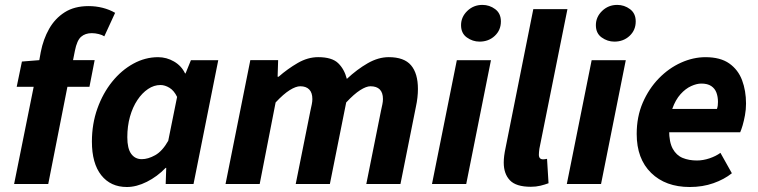

<svg xmlns="http://www.w3.org/2000/svg" viewBox="-20 -737 3037 769"><path d="M36.5 0 114.9 -389.4H46.9L67.8 -490.5L137.4 -496.1L143.3 -528.8Q153.3 -579.9 176.7 -621.4Q200.2 -663 239.1 -687.8Q278 -712.6 334.8 -712.6Q363.8 -712.6 391.1 -705.7Q418.4 -698.8 441.1 -685.6L397.8 -591.5Q389.9 -597 375.6 -600.6Q361.3 -604.2 347.7 -604.2Q321.4 -604.2 304.8 -589.7Q288.2 -575.3 280 -533.7L272.5 -496.1H359.1L338.3 -389.4H250L173.2 0Z M488.1 12Q423 12 385.5 -35.3Q348.1 -82.7 348.1 -169.8Q348.1 -240.8 370.1 -302.4Q392.1 -363.9 429.4 -410Q466.6 -456 514.1 -482Q561.6 -508 613.2 -508Q647 -508 676.9 -490.7Q706.8 -473.3 721.2 -443H723.2L744.7 -496H854.2L755.1 0H643.6L645.8 -64.6H643.4Q609.9 -29.8 568.3 -8.9Q526.7 12 488.1 12ZM547.8 -99.5Q573 -99.5 601.5 -115.4Q630 -131.2 653.8 -173L689.3 -348.8Q677.2 -374.1 658.9 -385.3Q640.5 -396.5 622.6 -396.5Q596.6 -396.5 572.9 -380.5Q549.1 -364.6 530.3 -336.3Q511.4 -308 500.6 -269.9Q489.9 -231.8 489.9 -187.6Q489.9 -142 505.5 -120.8Q521 -99.5 547.8 -99.5Z M883.3 0 982.6 -496.1H1094L1091.9 -429.7H1095.9Q1131.9 -461.2 1172.4 -484.7Q1212.8 -508.1 1254.2 -508.1Q1309.3 -508.1 1334.2 -484.2Q1359.1 -460.3 1369.2 -421Q1410.3 -459.4 1452.9 -483.8Q1495.5 -508.1 1536.9 -508.1Q1598.6 -508.1 1626.2 -475.6Q1653.9 -443.1 1653.9 -380.6Q1653.9 -364.2 1651.9 -346.4Q1650 -328.5 1645.9 -310L1583.9 0H1447.1L1505.8 -292.8Q1509.2 -308.4 1511.5 -319.3Q1513.8 -330.3 1513.8 -340.3Q1513.8 -365.9 1501.1 -378.7Q1488.5 -391.5 1463.7 -391.5Q1447.1 -391.5 1422.6 -376Q1398.1 -360.4 1366.6 -326.7L1301.2 0H1164.4L1223.1 -292.8Q1226.4 -308.4 1228.8 -319.3Q1231.1 -330.3 1231.1 -340.3Q1231.1 -365.9 1218.4 -378.7Q1205.8 -391.5 1182.6 -391.5Q1165.2 -391.5 1140.3 -376Q1115.4 -360.4 1083.9 -326.7L1020.1 0Z M1710.2 0 1809.7 -496H1946.4L1847.3 0ZM1900.7 -570.3Q1873.1 -570.3 1849.8 -587Q1826.6 -603.6 1826.6 -636.2Q1826.6 -669.1 1851.7 -693.3Q1876.8 -717.4 1912 -717.4Q1940.5 -717.4 1963.3 -700.4Q1986.2 -683.3 1986.2 -651.2Q1986.2 -616.2 1961.6 -593.3Q1937 -570.3 1900.7 -570.3Z M2106.2 11.1Q2046.9 11.1 2022.3 -14.9Q1997.6 -40.8 1997.6 -85.7Q1997.6 -98.9 1999.4 -113.2Q2001.2 -127.4 2005.2 -146.2L2116 -700.4H2252.7L2140.3 -141.1Q2139.3 -132.5 2138.8 -127.8Q2138.3 -123.1 2138.3 -117.5Q2138.3 -98.8 2155.4 -98.8Q2158.4 -98.8 2161.7 -99.3Q2165 -99.8 2171 -100.8L2177 -3.1Q2162.3 2.4 2144.5 6.8Q2126.6 11.1 2106.2 11.1Z M2250.2 0 2349.7 -496H2486.4L2387.3 0ZM2440.7 -570.3Q2413.1 -570.3 2389.8 -587Q2366.6 -603.6 2366.6 -636.2Q2366.6 -669.1 2391.7 -693.3Q2416.8 -717.4 2452 -717.4Q2480.5 -717.4 2503.3 -700.4Q2526.2 -683.3 2526.2 -651.2Q2526.2 -616.2 2501.6 -593.3Q2477 -570.3 2440.7 -570.3Z M2742.6 12Q2645.7 12 2587.9 -44.5Q2530.1 -100.9 2530.1 -200.5Q2530.1 -269.5 2554.4 -325.8Q2578.8 -382 2618.7 -423Q2658.6 -464 2707.5 -486Q2756.4 -508 2805.5 -508Q2865.2 -508 2900.8 -482.9Q2936.4 -457.8 2952.2 -415.7Q2968 -373.6 2968 -322Q2968 -298.3 2963.8 -275.7Q2959.7 -253.2 2954.4 -235Q2949 -216.9 2944.6 -207.3H2631.6L2642.3 -300.7H2851.6Q2854 -308.4 2854.8 -314.6Q2855.6 -320.8 2855.6 -329.1Q2855.6 -349.2 2849.5 -365.8Q2843.4 -382.4 2828.7 -392.3Q2814 -402.3 2789 -402.3Q2770.4 -402.3 2748 -392.1Q2725.6 -381.9 2705.7 -359.8Q2685.7 -337.6 2672.9 -301.9Q2660 -266.2 2660 -215.1Q2660 -167.5 2674.5 -141.2Q2689 -114.9 2714.1 -104.5Q2739.2 -94.2 2771.3 -94.2Q2795.8 -94.2 2821.6 -102.8Q2847.3 -111.5 2865.5 -124.8L2911.3 -43.1Q2880.8 -18.6 2837.5 -3.3Q2794.3 12 2742.6 12Z"/></svg>

Font: Source Sans 3 VF
Style: Italic
Weight: 200
Italic angle: -11°
Designer: Paul D. Hunt
Foundry: Adobe Systems Incorporated
Version: Version 3.042;hotconv 1.0.118;makeotfexe 2.5.65603